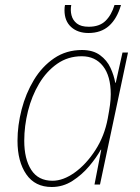

<svg xmlns="http://www.w3.org/2000/svg" viewBox="-20 -738 560 768"><path d="M187 10Q120 10 85 -41Q50 -92 50 -175Q50 -236 66.5 -300Q83 -364 115.5 -418Q148 -472 196.5 -505Q245 -538 308 -538Q352 -538 380 -517.5Q408 -497 422 -466.5Q436 -436 441 -407H443L470 -528H492L380 0H358L385 -139H383Q366 -108 337 -73.5Q308 -39 270 -14.5Q232 10 187 10ZM190 -15Q233 -15 279 -48Q325 -81 361.5 -137.5Q398 -194 411 -264Q417 -296 420 -318.5Q423 -341 423 -361Q423 -434 392 -473.5Q361 -513 307 -513Q252 -513 209 -483Q166 -453 136.5 -403.5Q107 -354 92 -294Q77 -234 77 -175Q77 -102 105 -58.5Q133 -15 190 -15ZM334 -606Q291 -606 264.5 -630Q238 -654 238 -697Q238 -710 240 -718H265Q261 -697 266 -677Q271 -657 287.5 -644Q304 -631 335 -631Q378 -631 402 -654.5Q426 -678 438 -718H464Q448 -663 416 -634.5Q384 -606 334 -606Z"/></svg>

Font: Noto Sans Disp Thin
Style: Italic
Weight: 100
Italic angle: -12°
Designer: Monotype Design Team
Foundry: Monotype Imaging Inc.
Version: Version 2.000;GOOG;noto-source:20170915:90ef993387c0